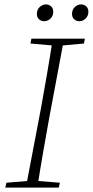

<svg xmlns="http://www.w3.org/2000/svg" viewBox="-20 -849 420 869"><path d="M180 -753Q167 -753 157 -761.5Q147 -770 147 -786Q147 -806 160 -817.5Q173 -829 187 -829Q202 -829 211.5 -820Q221 -811 221 -796Q221 -777 208.5 -765Q196 -753 180 -753ZM339 -753Q326 -753 316 -761.5Q306 -770 306 -786Q306 -806 319 -817.5Q332 -829 347 -829Q361 -829 370.5 -820Q380 -811 380 -796Q380 -777 367.5 -765Q355 -753 339 -753ZM4 0 9 -22 119 -31H137L251 -22L246 0ZM97 0 166 -362Q180 -440 193.5 -518Q207 -596 219 -674H270L202 -311Q188 -234 174.5 -156Q161 -78 149 0ZM118 -652 122 -674H364L360 -652L249 -642H231Z"/></svg>

Font: Source Serif 4 36pt Light
Style: Italic
Weight: 300
Italic angle: -12°
Designer: Frank Grießhammer
Foundry: Adobe Systems Incorporated
Version: Version 4.004;hotconv 1.0.116;makeotfexe 2.5.65601